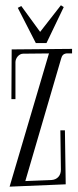

<svg xmlns="http://www.w3.org/2000/svg" viewBox="-20 -698 293 722"><path d="M251 -497.1Q242.7 -497.1 236.3 -497.3Q230 -497.6 224.9 -496.1Q219.7 -494.6 216.1 -490.7Q212.4 -486.8 210 -478L75.2 -17.1L172.9 -21Q189.5 -22 199.2 -32.5Q209 -43 209 -60.1L207 -208H224.1L227.1 -4.9L16.1 3.9L164.1 -497.1L66.9 -496.1Q61 -496.1 55.7 -493.2Q50.3 -490.2 46.4 -485.6Q42.5 -481 40.3 -475.3Q38.1 -469.7 38.1 -463.9V-325.2H22.9L23.9 -512.2L251 -514.2ZM154.8 -536.1H114.7L46.9 -668.5L60.1 -675.3L130.9 -578.1L209 -678.2L219.7 -671.4Z"/></svg>

Font: Bigelow Rules
Style: Regular
Weight: 400
Designer: Astigmatic (AOETI)
Foundry: Astigmatic (AOETI)
Version: Version 1.001